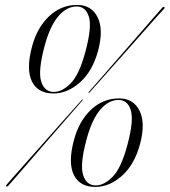

<svg xmlns="http://www.w3.org/2000/svg" viewBox="-20 -730 670 758"><path d="M284.5 -710.5Q341 -710.5 365.2 -662.2Q389.5 -614 367.5 -530.5Q345 -448 295.5 -404.5Q246 -361 191 -361Q129 -361 105.8 -409Q82.5 -457 106.5 -546.5Q126.5 -621 173.8 -665.8Q221 -710.5 284.5 -710.5ZM317.5 -527Q343.5 -624 330.8 -664.2Q318 -704.5 282.5 -704.5Q243.5 -704.5 210.5 -666Q177.5 -627.5 156.5 -550Q129.5 -450 142.5 -408.5Q155.5 -367 192.5 -367Q225.5 -367 259.2 -401.2Q293 -435.5 317.5 -527ZM333.5 -365Q331.5 -362 330 -364Q328 -365 331 -367.5Q335 -372 357.2 -397.5Q379.5 -423 412 -460.2Q444.5 -497.5 480 -538.2Q515.5 -579 547 -615.2Q578.5 -651.5 598.8 -674.8Q619 -698 620.5 -699.5Q624.5 -705 628.5 -702Q632 -699 626.5 -694Q625 -693 604.5 -670Q584 -647 552.2 -611Q520.5 -575 484.5 -534.5Q448.5 -494 415.5 -457Q382.5 -420 360.2 -394.8Q338 -369.5 333.5 -365ZM302.5 -335Q304.5 -338 306.5 -337Q308.5 -336 304.5 -332.5Q301 -328.5 278.8 -302.8Q256.5 -277 223.8 -239.5Q191 -202 155.2 -160.8Q119.5 -119.5 87.8 -82.8Q56 -46 35.2 -22.2Q14.5 1.5 13 3Q9 8 5.5 5.5Q2 2.5 7.5 -2.5Q8.5 -4 29.2 -27.5Q50 -51 82.2 -87.2Q114.5 -123.5 150.8 -164.5Q187 -205.5 220.2 -242.8Q253.5 -280 276 -305.5Q298.5 -331 302.5 -335ZM450 -341.5Q506.5 -341.5 530.8 -293.2Q555 -245 533 -161.5Q510.5 -79 461 -35.5Q411.5 8 356.5 8Q294.5 8 271.2 -40Q248 -88 272 -177.5Q292 -252 339.2 -296.8Q386.5 -341.5 450 -341.5ZM483 -158Q509 -255 496.2 -295.2Q483.5 -335.5 448 -335.5Q409 -335.5 376 -297Q343 -258.5 322 -181Q295 -81 308 -39.5Q321 2 358 2Q391 2 424.8 -32.2Q458.5 -66.5 483 -158Z"/></svg>

Font: Fraunces 144pt S000 Light
Style: Italic
Weight: 300
Italic angle: -16°
Version: Version 1.000; ttfautohint (v1.8.3)